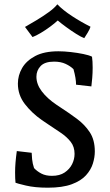

<svg xmlns="http://www.w3.org/2000/svg" viewBox="-20 -861 509 891"><path d="M202 10Q142 10 100 0Q58 -10 52 -13Q51 -22 50.5 -34Q50 -46 50 -61Q50 -83 52 -107Q54 -131 58 -160L127 -152Q127 -142 129 -122Q131 -102 138 -81Q152 -66 172 -55.5Q192 -45 221 -45Q257 -45 280 -60.5Q303 -76 314.5 -99Q326 -122 326 -147Q326 -180 308 -203Q290 -226 262.5 -244.5Q235 -263 205 -283L174 -304Q128 -336 95.5 -378Q63 -420 63 -473Q63 -511 82.5 -545Q102 -579 143.5 -601Q185 -623 251 -623Q277 -623 308 -619.5Q339 -616 366 -610.5Q393 -605 407 -598Q410 -577 410 -547Q410 -522 408 -499Q406 -476 404 -460L333 -468Q333 -497 321 -540Q307 -554 284.5 -564.5Q262 -575 231 -575Q188 -575 168.5 -554.5Q149 -534 149 -505Q149 -470 174 -437Q199 -404 242 -375L260 -363Q300 -337 336.5 -310Q373 -283 396.5 -247.5Q420 -212 420 -158Q420 -131 411 -102Q402 -73 379 -47.5Q356 -22 313 -6Q270 10 202 10ZM131 -689 96 -736Q119 -749 149 -767Q179 -785 206 -804.5Q233 -824 246 -841Q272 -814 314 -786.5Q356 -759 400 -737Q398 -728 387 -709.5Q376 -691 371 -684Q357 -689 334 -703.5Q311 -718 287 -735.5Q263 -753 248 -766Q234 -753 212.5 -737Q191 -721 169 -708Q147 -695 131 -689Z"/></svg>

Font: Maname
Style: Regular
Weight: 400
Designer: Pathum Egodawatta
Foundry: mooniak
Version: Version 1.000; ttfautohint (v1.8.4.7-5d5b)